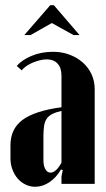

<svg xmlns="http://www.w3.org/2000/svg" viewBox="-20 -704 407 734"><path d="M20 -149Q20 -211 66 -245.5Q112 -280 215 -294V-415Q215 -445 200 -461Q185 -477 158 -477Q146 -477 132 -473.5Q118 -470 105 -464.5Q92 -459 81 -451.5Q70 -444 63 -435L44 -452Q64 -475 101 -490.5Q138 -506 183 -506Q217 -506 246 -495Q275 -484 296.5 -465Q318 -446 330 -420Q342 -394 342 -364V-1H215V-29L220 -54L213 -56Q195 -25 169 -7.5Q143 10 114 10Q95 10 77.5 1.5Q60 -7 47.5 -21.5Q35 -36 27.5 -56Q20 -76 20 -99ZM173 -44Q194 -44 215 -82V-280Q193 -275 179.5 -268Q166 -261 158.5 -250Q151 -239 148.5 -222.5Q146 -206 146 -181V-92Q146 -70 153.5 -57Q161 -44 173 -44ZM172 -684H186L284 -570H261L178 -616L97 -570H73Z"/></svg>

Font: Moniqa Black Heading
Style: Regular
Weight: 900
Designer: Rajesh Rajput
Foundry: Rajesh Rajput
Version: Version 1.000